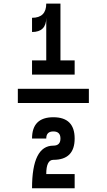

<svg xmlns="http://www.w3.org/2000/svg" viewBox="-20 -801 587 1056"><path d="M78.1 -234.4V-312.5H468.8V-234.4ZM156.2 -39.1Q156.2 -156.2 273.4 -156.2Q390.6 -156.2 390.6 -39.1Q390.6 78.1 273.4 78.1Q234.4 78.1 234.4 156.2H390.6V234.4H156.2Q156.2 0 273.4 0Q312.5 0 312.5 -39.1Q312.5 -78.1 273.4 -78.1Q234.4 -78.1 234.4 -39.1ZM156.2 -390.6V-468.8H234.4V-703.1Q234.4 -625 156.2 -625V-703.1Q234.4 -703.1 234.4 -781.2H312.5V-468.8H390.6V-390.6Z"/></svg>

Font: Luculent
Style: Regular
Weight: 400
Monospace: yes
Designer: Andrew Kensler
Version: Version 1.0.0-845fa02f9341